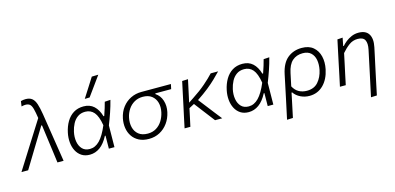

<svg xmlns="http://www.w3.org/2000/svg" viewBox="-104 -1324 4218 2051"><g transform="rotate(-15 2005.0 -298.5)"><path d="M-21 0Q21.5 -67.5 67.5 -140.5Q113.5 -213.5 156 -281Q191 -336 228.5 -395.8Q266 -455.5 301.5 -511.5Q291.5 -578 281.5 -615.5Q271.5 -653 254.5 -668.2Q237.5 -683.5 206 -683.5Q201 -683.5 187.5 -682.2Q174 -681 161.5 -677L169.5 -734Q182.5 -737.5 195.5 -739.5Q208.5 -741.5 222.5 -741.5Q267 -741.5 293.2 -720.5Q319.5 -699.5 334.5 -654.2Q349.5 -609 361 -537L401 -281Q411 -216.5 418.5 -169.2Q426 -122 432.2 -82Q438.5 -42 445 0H377Q368.5 -64.5 360 -129.2Q351.5 -194 342.5 -258L320 -425.5H312L209 -256.5Q168.5 -190 129.5 -125.8Q90.5 -61.5 53 0Z M734.5 10Q681.5 10 644.2 -14.2Q607 -38.5 585.8 -79.5Q564.5 -120.5 559.8 -172Q555 -223.5 566.5 -278Q580.5 -345 611 -396.5Q641.5 -448 688.5 -477.2Q735.5 -506.5 799.5 -506.5Q869 -506.5 913.5 -465.8Q958 -425 980 -349.5H988Q1004 -393 1014.2 -428.8Q1024.5 -464.5 1033 -495.5L1096.5 -499.5Q1080.5 -435 1057.5 -368Q1034.5 -301 1010 -239.5Q1008.5 -119.5 1007.5 0H945.5Q946 -37 946.2 -73Q946.5 -109 947 -143.5H940Q899 -64.5 847.2 -27.2Q795.5 10 734.5 10ZM750.5 -49Q810 -49 859.2 -99.2Q908.5 -149.5 953.5 -257Q936.5 -360 899.2 -403.2Q862 -446.5 802.5 -446.5Q753 -446.5 718.5 -422Q684 -397.5 663 -357.5Q642 -317.5 632 -271.5Q619.5 -215 628 -164Q636.5 -113 666.8 -81Q697 -49 750.5 -49ZM834.5 -580Q869 -633.5 902.2 -686Q935.5 -738.5 968.5 -790.5L1041 -792.5Q1002.5 -739 964.5 -686.5Q926.5 -634 888.5 -581.5Z M1388.5 10.5Q1324 10.5 1278.2 -13.2Q1232.5 -37 1205.5 -77.2Q1178.5 -117.5 1170.8 -168.5Q1163 -219.5 1174 -274Q1188.5 -343.5 1226.8 -393Q1265 -442.5 1319.5 -469Q1374 -495.5 1437.5 -495.5H1764.5L1753 -442H1578L1576.5 -434.5Q1626.5 -402 1645.5 -342.2Q1664.5 -282.5 1650 -215.5Q1635.5 -148.5 1598.8 -97.8Q1562 -47 1508.2 -18.2Q1454.5 10.5 1388.5 10.5ZM1391 -47.5Q1444 -47.5 1484.2 -72Q1524.5 -96.5 1550.5 -138Q1576.5 -179.5 1587.5 -230Q1600 -287.5 1586.8 -335.5Q1573.5 -383.5 1536 -412.5Q1498.5 -441.5 1438 -441.5Q1385.5 -441.5 1344.5 -418Q1303.5 -394.5 1276.8 -354.5Q1250 -314.5 1239.5 -265Q1227.5 -207.5 1239.8 -158Q1252 -108.5 1289.5 -78Q1327 -47.5 1391 -47.5Z M1783 0Q1794.5 -55 1805.5 -106.8Q1816.5 -158.5 1830 -220L1840.5 -269Q1854 -333 1865.5 -386.2Q1877 -439.5 1889 -495.5L1954 -498Q1938.5 -426 1925 -363.2Q1911.5 -300.5 1901 -252.5L1956.5 -289.5Q2041 -344.5 2102.2 -397.8Q2163.5 -451 2204.5 -495.5H2286.5Q2254 -461.5 2215.5 -424.2Q2177 -387 2124.8 -345Q2072.5 -303 2000 -255L2072 -162.5Q2100.5 -125.5 2133.5 -83.2Q2166.5 -41 2199 0H2120Q2093.5 -34.5 2068.5 -67.2Q2043.5 -100 2016 -135.5L1947 -226L1889 -195Q1878 -143 1868 -96.5Q1858 -50 1847 0Z M2491.5 10Q2438.5 10 2401.2 -14.2Q2364 -38.5 2342.8 -79.5Q2321.5 -120.5 2316.8 -172Q2312 -223.5 2323.5 -278Q2337.5 -345 2368 -396.5Q2398.5 -448 2445.5 -477.2Q2492.5 -506.5 2556.5 -506.5Q2626 -506.5 2670.5 -465.8Q2715 -425 2737 -349.5H2745Q2761 -393 2771.2 -428.8Q2781.5 -464.5 2790 -495.5L2853.5 -499.5Q2837.5 -435 2814.5 -368Q2791.5 -301 2767 -239.5Q2765.5 -119.5 2764.5 0H2702.5Q2703 -37 2703.2 -73Q2703.5 -109 2704 -143.5H2697Q2656 -64.5 2604.2 -27.2Q2552.5 10 2491.5 10ZM2507.5 -49Q2567 -49 2616.2 -99.2Q2665.5 -149.5 2710.5 -257Q2693.5 -360 2656.2 -403.2Q2619 -446.5 2559.5 -446.5Q2510 -446.5 2475.5 -422Q2441 -397.5 2420 -357.5Q2399 -317.5 2389 -271.5Q2376.5 -215 2385 -164Q2393.5 -113 2423.8 -81Q2454 -49 2507.5 -49Z M2864 194.5Q2876 139.5 2887.2 86.5Q2898.5 33.5 2911.5 -27L2965.5 -283.5Q2990.5 -401 3055.8 -453.8Q3121 -506.5 3212.5 -506.5Q3291.5 -506.5 3338.8 -466.5Q3386 -426.5 3401.8 -361Q3417.5 -295.5 3401.5 -219Q3379.5 -113 3316.8 -51.2Q3254 10.5 3163.5 10.5Q3111 10.5 3065 -12Q3019 -34.5 2992.5 -73.5H2985.5L2975.5 -25Q2963 33.5 2952.2 85Q2941.5 136.5 2929.5 192ZM3151.5 -49.5Q3230.5 -49.5 3275.5 -100.8Q3320.5 -152 3337 -229.5Q3349 -289 3339.8 -339Q3330.5 -389 3297.8 -419Q3265 -449 3207.5 -449Q3139 -449 3093.2 -408.5Q3047.5 -368 3029 -277.5L2999.5 -138.5Q3024 -92 3062.8 -70.8Q3101.5 -49.5 3151.5 -49.5Z M3792.5 194.5Q3803.5 144 3817 80Q3830.5 16 3846 -55Q3859 -116 3872.2 -178.8Q3885.5 -241.5 3898.5 -302.5Q3913 -370.5 3894.2 -407.5Q3875.5 -444.5 3814.5 -444.5Q3761 -444.5 3718.5 -413Q3676 -381.5 3637 -336L3612 -218Q3599 -158 3588 -106.8Q3577 -55.5 3565.5 0H3501Q3513 -56 3524 -107.5Q3535 -159 3547.5 -219.5L3558 -269.5Q3568 -316.5 3580.2 -374.5Q3592.5 -432.5 3606 -495.5L3664.5 -499.5L3647 -410.5H3654.5Q3671.5 -431 3699.2 -453.2Q3727 -475.5 3763 -491Q3799 -506.5 3840.5 -506.5Q3921 -506.5 3952.8 -455Q3984.5 -403.5 3965.5 -313Q3954.5 -261 3945.2 -217.5Q3936 -174 3928.5 -140.5L3910.5 -56.5Q3897 7 3884 68.5Q3871 130 3858 192Z"/></g></svg>

Font: Commissioner Light
Style: Italic
Weight: 300
Italic angle: -12°
Designer: Kostas Bartsokas
Foundry: Kostas Bartsokas
Version: Version 1.000; ttfautohint (v1.8.3)